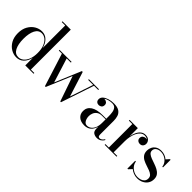

<svg xmlns="http://www.w3.org/2000/svg" viewBox="99 -1623 2505 2505"><g transform="rotate(45 1351.5 -370.0)"><path d="M570 -13.5V0H416.5V-138Q400 -70.5 359 -30.5Q318 9.5 258.5 9.5Q205 9.5 157.5 -19Q110 -47.5 80 -101Q50 -154.5 50 -229.5Q50 -304.5 80 -358.2Q110 -412 157.5 -440.8Q205 -469.5 258.5 -469.5Q318 -469.5 359 -429.2Q400 -389 416.5 -321.5V-736.5H353V-750H506.5V-13.5ZM416.5 -229.5Q416.5 -300.5 396.8 -349.5Q377 -398.5 344.8 -424Q312.5 -449.5 275 -449.5Q215 -449.5 184.2 -389.8Q153.5 -330 153.5 -229.5Q153.5 -129 184.2 -70Q215 -11 275 -11Q312.5 -11 344.8 -36.2Q377 -61.5 396.8 -110.2Q416.5 -159 416.5 -229.5Z M839.5 -109.5 991 -470H1006.5L1115.5 -126L1222.5 -446.5H1130.5V-460H1316.5V-446.5H1238.5L1085.5 10H1072L951.5 -339L804 10H789.5L645.5 -446.5H589V-460H811V-446.5H734Z M1590 -255H1655.5V-304.5Q1655.5 -340.5 1649.8 -374.8Q1644 -409 1625 -431.2Q1606 -453.5 1566 -453.5Q1536 -453.5 1505 -445.2Q1474 -437 1452 -420.5Q1455.5 -421 1459 -421Q1480.5 -421 1498.2 -407.2Q1516 -393.5 1516 -368Q1516 -338 1497.8 -324.5Q1479.5 -311 1459 -311Q1436 -311 1420.2 -325Q1404.5 -339 1404.5 -366Q1404.5 -397 1430.5 -420Q1456.5 -443 1497.5 -455.5Q1538.5 -468 1584 -468Q1653 -468 1687.2 -444Q1721.5 -420 1732.8 -382.5Q1744 -345 1744 -304.5V-54Q1744 -37 1750 -24.8Q1756 -12.5 1776 -12.5Q1790.5 -12.5 1808 -25.5Q1825.5 -38.5 1835.5 -59.5L1842.5 -47Q1829 -22.5 1803.8 -6.2Q1778.5 10 1744 10Q1709 10 1682.2 -8Q1655.5 -26 1655.5 -76.5V-109Q1642 -54.5 1606.2 -22.2Q1570.5 10 1512 10Q1447 10 1408.2 -23.2Q1369.5 -56.5 1369.5 -113.5Q1369.5 -180.5 1426.5 -217.8Q1483.5 -255 1590 -255ZM1542 -13Q1570.5 -13 1596.5 -31.2Q1622.5 -49.5 1639 -87Q1655.5 -124.5 1655.5 -182V-243.5H1590Q1546 -243.5 1519.5 -224Q1493 -204.5 1481.2 -175.8Q1469.5 -147 1469.5 -119.5Q1469.5 -94.5 1476.8 -70Q1484 -45.5 1500 -29.2Q1516 -13 1542 -13Z M1881.5 -13.5H1945V-446.5H1881.5V-460H2033.5V-309Q2041.5 -352.5 2058.5 -389.2Q2075.5 -426 2102.8 -448Q2130 -470 2168.5 -470Q2210.5 -470 2233.5 -446.8Q2256.5 -423.5 2256.5 -393Q2256.5 -367.5 2241.2 -349.8Q2226 -332 2199.5 -332Q2172 -332 2156.2 -347Q2140.5 -362 2140.5 -384.5Q2140.5 -413 2159 -427.2Q2177.5 -441.5 2199 -441.5Q2210.5 -441.5 2220.5 -438Q2199 -456 2167.5 -456Q2134 -456 2109 -435.5Q2084 -415 2067 -380.2Q2050 -345.5 2041.8 -303.2Q2033.5 -261 2033.5 -217.5V-13.5H2100.5V0H1881.5Z M2322.5 10H2310.5V-134H2324Q2328 -98.5 2350.8 -69.2Q2373.5 -40 2408 -22.5Q2442.5 -5 2482 -5Q2510.5 -5 2536.5 -13.8Q2562.5 -22.5 2579.2 -42Q2596 -61.5 2596 -93Q2596 -124.5 2576.2 -142.8Q2556.5 -161 2525.5 -172.8Q2494.5 -184.5 2459.8 -195.5Q2425 -206.5 2394 -222.5Q2363 -238.5 2343.5 -265.8Q2324 -293 2324 -337.5Q2324 -369.5 2338.5 -399.8Q2353 -430 2383.5 -449.5Q2414 -469 2461.5 -469Q2496 -469 2525.2 -457.5Q2554.5 -446 2576.5 -427L2616 -470H2628V-330H2614.5Q2612.5 -360.5 2592.8 -389Q2573 -417.5 2539.2 -436.2Q2505.5 -455 2462.5 -455Q2424 -455 2397 -436Q2370 -417 2370 -383.5Q2370 -355 2390.8 -337.5Q2411.5 -320 2444 -307.8Q2476.5 -295.5 2513 -283.2Q2549.5 -271 2582 -253.8Q2614.5 -236.5 2635 -209.5Q2655.5 -182.5 2655.5 -139.5Q2655.5 -95 2633.5 -61.2Q2611.5 -27.5 2574 -8.8Q2536.5 10 2489 10Q2453.5 10 2421.2 -2.2Q2389 -14.5 2365 -35.5Z"/></g></svg>

Font: Bodoni Moda 16pt
Style: Regular
Weight: 400
Version: Version 2.3